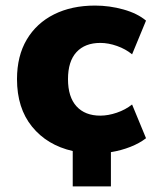

<svg xmlns="http://www.w3.org/2000/svg" viewBox="-20 -539 572 689"><path d="M241 130V3Q149 -18 95 -84.5Q41 -151 41 -255Q41 -338 76 -397Q111 -456 174 -487.5Q237 -519 321 -519Q373 -519 423 -505Q473 -491 504 -465L454 -344Q431 -363 400 -374Q369 -385 340 -385Q285 -385 254.5 -352Q224 -319 224 -255Q224 -191 254.5 -157.5Q285 -124 340 -124Q368 -124 399 -134.5Q430 -145 454 -164L504 -43Q481 -25 448 -12Q415 1 378 7V130Z"/></svg>

Font: Mulish Black
Style: Regular
Weight: 900
Designer: Vernon Adams
Foundry: Vernon Adams
Version: Version 3.603; ttfautohint (v1.8.3)